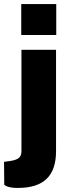

<svg xmlns="http://www.w3.org/2000/svg" viewBox="-33 -763 357 949"><path d="M245 -743H72V-590H245ZM244 -16V-517H73V-17C73 11 62 25 22 32L-13 37L-12 150C-12 150 1 166 54 166C185 166 244 105 244 -16Z"/></svg>

Font: United Sans ExtraBold
Style: Regular
Weight: 800
Designer: Pablo Impallari, Rodrigo Fuenzalida (Modified by Dan O. Williams)
Version: Version 1.000;PS 001.000;hotconv 1.0.88;makeotf.lib2.5.64775